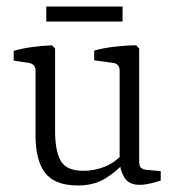

<svg xmlns="http://www.w3.org/2000/svg" viewBox="-20 -561 541 589"><path d="M364 -65Q338 -35 303 -13.5Q268 8 219 8Q149 8 119 -30Q89 -68 89 -146V-344Q89 -364 69 -368L22 -375V-405Q50 -413 81 -417Q112 -421 140 -422L149 -412V-159Q149 -98 166.5 -67.5Q184 -37 236 -37Q270 -37 301 -49.5Q332 -62 357 -89ZM473 -7Q461 -3 442.5 1.5Q424 6 408 6Q376 6 362.5 -15Q349 -36 347 -63V-344Q347 -365 327 -368L269 -376V-406Q298 -414 334 -418Q370 -422 398 -422L407 -412V-64Q407 -51 413 -46Q419 -41 429 -40L473 -36ZM122 -541H356V-495H122Z"/></svg>

Font: Rasa Light
Style: Regular
Weight: 300
Designer: Anna Giedrys (Yrsa+Rasa design), David Brezina (Yrsa art-direction, Rasa art-direction, design)
Foundry: Rosetta Type Foundry
Version: Version 2.004